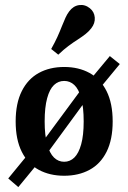

<svg xmlns="http://www.w3.org/2000/svg" viewBox="-20 -699 519 776"><path d="M43.3 -208.1Q43.3 -281.4 68 -330.6Q92.6 -379.8 136.8 -404.1Q180.9 -428.3 239.4 -428.3Q297.8 -428.3 341.9 -404.1Q386.1 -379.8 410.8 -330.6Q435.4 -281.4 435.4 -208.1Q435.4 -134.9 410.8 -85.6Q386.1 -36.4 341.9 -12.6Q297.8 11.3 239.4 11.3Q180.9 11.3 136.8 -12.6Q92.6 -36.4 68 -85.6Q43.3 -134.9 43.3 -208.1ZM318.2 -208.1Q318.2 -265.5 308.1 -302.2Q298.1 -338.9 280.5 -355.4Q263 -371.9 239.4 -371.9Q215.7 -371.9 198.2 -355.4Q180.6 -338.9 170.6 -302.2Q160.5 -265.5 160.5 -208.1Q160.5 -152 170.6 -115.8Q180.6 -79.5 198.2 -62.3Q215.7 -45.2 239.4 -45.2Q263 -45.2 280.5 -62.3Q298.1 -79.5 308.1 -115.8Q318.2 -152 318.2 -208.1ZM115.1 -75.6 330.6 -367.5 357.7 -334.8 143 -41.6ZM13.3 22.2 97.7 -80.7 135.6 -42 54 57.2ZM336.5 -367.3 423.9 -472.4 464.2 -440.1 373.2 -329.8ZM230.6 -594.1Q238.7 -613.9 244.8 -627.7Q251 -641.5 259.5 -652.8Q276.1 -675.1 299.7 -678.4Q323.3 -681.7 343.2 -665.7Q361 -651.5 363 -628.4Q365 -605.3 348.9 -584.7Q339.1 -572 326.2 -561.8Q313.3 -551.5 295.4 -539.9Q275.3 -527.2 256.6 -513.2Q237.9 -499.3 215.5 -478L186.9 -501Q202.1 -528.3 211.7 -549.2Q221.2 -570.1 230.6 -594.1Z"/></svg>

Font: Playfair Micro SmCond SmLight
Style: Regular
Weight: 360
Width: 4
Designer: Claus Eggers Sørensen
Foundry: Claus Eggers Sørensen
Version: Version 2.100;Glyphs 3.2 (3219)